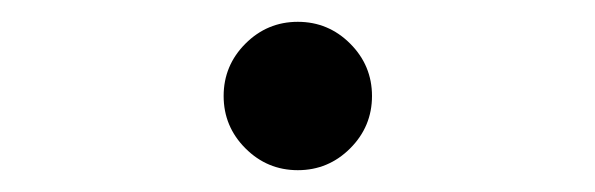

<svg xmlns="http://www.w3.org/2000/svg" viewBox="-20 -417 545 176"><path d="M253 -261Q225 -261 205 -281Q185 -301 185 -329Q185 -357 205 -377Q225 -397 253 -397Q281 -397 301 -377Q321 -357 321 -329Q321 -301 301 -281Q281 -261 253 -261Z"/></svg>

Font: Mada Medium
Style: Regular
Weight: 500
Designer: Khaled Hosny
Version: Version 1.5